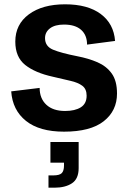

<svg xmlns="http://www.w3.org/2000/svg" viewBox="-20 -601 599 891"><path d="M277 10Q163 10 100.5 -40Q38 -90 32 -177L164 -193Q164 -144 195 -115Q226 -86 282 -86Q328 -86 355 -103Q382 -120 382 -157Q382 -188 362 -203Q342 -218 306.5 -226Q271 -234 225 -245Q143 -263 97 -299.5Q51 -336 51 -408Q51 -488 114 -534.5Q177 -581 282 -581Q387 -581 447.5 -536Q508 -491 514 -411L384 -394Q384 -438 356.5 -462.5Q329 -487 277 -487Q235 -487 212 -469.5Q189 -452 189 -424Q189 -386 226 -370.5Q263 -355 339 -340Q391 -330 432.5 -312Q474 -294 498.5 -260Q523 -226 523 -167Q523 -87 461.5 -38.5Q400 10 277 10ZM205 270V213H227Q256 213 266.5 202.5Q277 192 277 167V154H214V58H345V179Q345 229 314 249.5Q283 270 233 270Z"/></svg>

Font: BDO Grotesk DemiBold
Style: Regular
Weight: 600
Designer: Deni Anggara
Foundry: Lokal Container
Version: Version 2.000